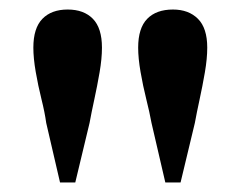

<svg xmlns="http://www.w3.org/2000/svg" viewBox="-20 -845 506 403"><path d="M122 -825Q156 -825 175 -805.5Q194 -786 194 -745Q194 -722 189 -693Q184 -664 178 -636.5Q172 -609 168 -587L138 -462H106L77 -587Q74 -609 67 -637Q60 -665 55 -694Q50 -723 50 -745Q50 -786 69 -805.5Q88 -825 122 -825ZM343 -825Q376 -825 395.5 -805.5Q415 -786 415 -745Q415 -722 410 -693Q405 -664 399 -636.5Q393 -609 389 -587L359 -462H327L298 -587Q294 -609 287 -637Q280 -665 275 -694Q270 -723 270 -745Q270 -786 289 -805.5Q308 -825 343 -825Z"/></svg>

Font: Noto Serif KR ExtraLight ExtraBold
Style: Regular
Weight: 800
Version: Version 2.003-H1;hotconv 1.1.1;makeotfexe 2.6.0